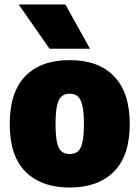

<svg xmlns="http://www.w3.org/2000/svg" viewBox="-20 -828 624 859"><path d="M292 11Q165 11 94.2 -59.8Q23.5 -130.5 23.5 -272Q23.5 -416 93.2 -487.5Q163 -559 292 -559Q420.5 -559 490.5 -486.5Q560.5 -414 560.5 -273.5Q560.5 -131 489.5 -60Q418.5 11 292 11ZM292 -139Q313 -139 327 -149.5Q341 -160 348.2 -188.8Q355.5 -217.5 355.5 -272Q355.5 -328 348 -357.8Q340.5 -387.5 326.5 -398.2Q312.5 -409 292 -409Q271.5 -409 257.2 -398.2Q243 -387.5 235.8 -358.2Q228.5 -329 228.5 -273.5Q228.5 -218 235.5 -189Q242.5 -160 256.5 -149.5Q270.5 -139 292 -139ZM201.5 -610 63.5 -808H272.5L382.5 -610Z"/></svg>

Font: Encode Sans Semi Condensed Black
Style: Regular
Weight: 900
Width: 4
Designer: Multiple Designers
Foundry: Impallari Type
Version: Version 3.000; ttfautohint (v1.8.3) -l 8 -r 50 -G 200 -x 14 